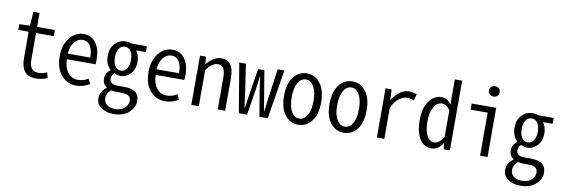

<svg xmlns="http://www.w3.org/2000/svg" viewBox="-66 -1302 6085 2079"><g transform="rotate(10 2976.5 -263.0)"><path d="M332 11.7Q242.2 11.7 203.6 -38.1Q165 -87.9 165 -182.6V-473.6H50.8V-536.1L168 -541L177.7 -694.3H246.1V-541H441.4V-473.6H246.1V-180.7Q246.1 -117.2 269.5 -85.4Q293 -53.7 348.6 -53.7Q392.6 -53.7 438.5 -75.2L455.1 -14.6Q392.6 11.7 332 11.7Z M771.5 11.7Q672.9 11.7 607.4 -64Q542 -139.6 542 -269.5Q542 -396.5 605.5 -474.6Q668.9 -552.7 755.9 -552.7Q843.8 -552.7 893.1 -485.8Q942.4 -418.9 942.4 -300.8Q942.4 -277.3 938.5 -252H624Q626 -161.1 668.5 -106.9Q710.9 -52.7 781.2 -52.7Q839.8 -52.7 891.6 -85.9L919.9 -32.2Q852.5 11.7 771.5 11.7ZM623 -313.5H870.1Q870.1 -399.4 840.3 -443.8Q810.5 -488.3 756.8 -488.3Q705.1 -488.3 667 -441.4Q628.9 -394.5 623 -313.5Z M1225.6 244.1Q1139.6 244.1 1086.4 206.1Q1033.2 168 1033.2 101.6Q1033.2 30.3 1102.5 -22.5V-26.4Q1056.6 -55.7 1056.6 -114.3Q1056.6 -179.7 1110.4 -216.8V-220.7Q1053.7 -272.5 1053.7 -364.3Q1053.7 -452.1 1102.5 -502.4Q1151.4 -552.7 1220.7 -552.7Q1257.8 -552.7 1281.2 -541H1453.1V-476.6H1346.7Q1382.8 -425.8 1382.8 -360.4Q1382.8 -276.4 1336.9 -225.6Q1291 -174.8 1224.6 -174.8Q1191.4 -174.8 1156.2 -193.4Q1127 -164.1 1127 -127.9Q1127 -65.4 1216.8 -65.4H1282.2Q1369.1 -65.4 1411.1 -34.7Q1453.1 -3.9 1453.1 61.5Q1453.1 136.7 1390.1 190.4Q1327.1 244.1 1225.6 244.1ZM1220.7 -231.4Q1258.8 -231.4 1284.2 -266.1Q1309.6 -300.8 1309.6 -364.3Q1309.6 -427.7 1284.7 -461.4Q1259.8 -495.1 1220.7 -495.1Q1182.6 -495.1 1157.7 -461.4Q1132.8 -427.7 1132.8 -364.3Q1132.8 -300.8 1158.2 -266.1Q1183.6 -231.4 1220.7 -231.4ZM1232.4 188.5Q1294.9 188.5 1334 153.8Q1373 119.1 1373 75.2Q1373 36.1 1347.2 19.5Q1321.3 2.9 1267.6 2.9H1218.8Q1185.5 2.9 1154.3 -3.9Q1106.4 36.1 1106.4 90.8Q1106.4 134.8 1140.1 161.6Q1173.8 188.5 1232.4 188.5Z M1748 11.7Q1649.4 11.7 1584 -64Q1518.6 -139.6 1518.6 -269.5Q1518.6 -396.5 1582 -474.6Q1645.5 -552.7 1732.4 -552.7Q1820.3 -552.7 1869.6 -485.8Q1918.9 -418.9 1918.9 -300.8Q1918.9 -277.3 1915 -252H1600.6Q1602.5 -161.1 1645 -106.9Q1687.5 -52.7 1757.8 -52.7Q1816.4 -52.7 1868.2 -85.9L1896.5 -32.2Q1829.1 11.7 1748 11.7ZM1599.6 -313.5H1846.7Q1846.7 -399.4 1816.9 -443.8Q1787.1 -488.3 1733.4 -488.3Q1681.6 -488.3 1643.6 -441.4Q1605.5 -394.5 1599.6 -313.5Z M2037.1 0V-541H2102.5L2109.4 -463.9H2114.3Q2191.4 -552.7 2270.5 -552.7Q2342.8 -552.7 2376 -504.4Q2409.2 -456.1 2409.2 -356.4V0H2327.1V-346.7Q2327.1 -418 2308.1 -450.7Q2289.1 -483.4 2243.2 -483.4Q2184.6 -483.4 2119.1 -398.4V0Z M2559.6 0 2468.8 -541H2542L2589.8 -218.8Q2593.8 -193.4 2599.6 -144Q2605.5 -94.7 2609.4 -69.3H2614.3Q2618.2 -91.8 2621.6 -115.7Q2625 -139.6 2628.9 -169.4Q2632.8 -199.2 2635.7 -218.8L2682.6 -505.9H2751L2798.8 -218.8Q2811.5 -143.6 2823.2 -69.3H2827.1Q2832 -97.7 2837.9 -149.4Q2843.8 -201.2 2845.7 -218.8L2891.6 -541H2964.8L2877 0H2785.2L2738.3 -282.2Q2730.5 -344.7 2718.8 -427.7H2714.8Q2705.1 -358.4 2695.3 -280.3L2649.4 0Z M3008.8 -269.5Q3008.8 -406.2 3066.9 -479.5Q3125 -552.7 3212.9 -552.7Q3300.8 -552.7 3358.9 -479.5Q3417 -406.2 3417 -269.5Q3417 -133.8 3358.9 -61Q3300.8 11.7 3212.9 11.7Q3125 11.7 3066.9 -61Q3008.8 -133.8 3008.8 -269.5ZM3333 -269.5Q3333 -370.1 3299.8 -428.2Q3266.6 -486.3 3212.9 -486.3Q3159.2 -486.3 3126 -428.2Q3092.8 -370.1 3092.8 -269.5Q3092.8 -168 3126 -111.8Q3159.2 -55.7 3212.9 -55.7Q3266.6 -55.7 3299.8 -111.8Q3333 -168 3333 -269.5Z M3508.8 -269.5Q3508.8 -406.2 3566.9 -479.5Q3625 -552.7 3712.9 -552.7Q3800.8 -552.7 3858.9 -479.5Q3917 -406.2 3917 -269.5Q3917 -133.8 3858.9 -61Q3800.8 11.7 3712.9 11.7Q3625 11.7 3566.9 -61Q3508.8 -133.8 3508.8 -269.5ZM3833 -269.5Q3833 -370.1 3799.8 -428.2Q3766.6 -486.3 3712.9 -486.3Q3659.2 -486.3 3626 -428.2Q3592.8 -370.1 3592.8 -269.5Q3592.8 -168 3626 -111.8Q3659.2 -55.7 3712.9 -55.7Q3766.6 -55.7 3799.8 -111.8Q3833 -168 3833 -269.5Z M4077.1 0V-541H4143.6L4149.4 -426.8H4153.3Q4231.4 -552.7 4335 -552.7Q4377 -552.7 4420.9 -535.2L4401.4 -464.8Q4365.2 -480.5 4329.1 -480.5Q4228.5 -480.5 4159.2 -343.8V0Z M4678.7 13.7Q4596.7 13.7 4548.8 -59.6Q4501 -132.8 4501 -269.5Q4501 -399.4 4555.7 -476.1Q4610.4 -552.7 4689.5 -552.7Q4723.6 -552.7 4749 -538.6Q4774.4 -524.4 4801.8 -492.2L4798.8 -587.9V-766.6H4879.9V0H4812.5L4804.7 -65.4H4802.7Q4748 13.7 4678.7 13.7ZM4696.3 -55.7Q4751 -55.7 4798.8 -131.8V-427.7Q4757.8 -485.4 4705.1 -485.4Q4655.3 -485.4 4620.6 -424.8Q4585.9 -364.3 4585.9 -269.5Q4585.9 -168 4614.7 -111.8Q4643.6 -55.7 4696.3 -55.7Z M5211.9 0V-473.6H5024.4V-541H5293.9V0ZM5242.2 -656.2Q5216.8 -656.2 5200.2 -671.9Q5183.6 -687.5 5183.6 -712.9Q5183.6 -737.3 5200.2 -753.4Q5216.8 -769.5 5242.2 -769.5Q5268.6 -769.5 5285.2 -753.9Q5301.8 -738.3 5301.8 -712.9Q5301.8 -687.5 5285.2 -671.9Q5268.6 -656.2 5242.2 -656.2Z M5698.2 244.1Q5612.3 244.1 5559.1 206.1Q5505.9 168 5505.9 101.6Q5505.9 30.3 5575.2 -22.5V-26.4Q5529.3 -55.7 5529.3 -114.3Q5529.3 -179.7 5583 -216.8V-220.7Q5526.4 -272.5 5526.4 -364.3Q5526.4 -452.1 5575.2 -502.4Q5624 -552.7 5693.4 -552.7Q5730.5 -552.7 5753.9 -541H5925.8V-476.6H5819.3Q5855.5 -425.8 5855.5 -360.4Q5855.5 -276.4 5809.6 -225.6Q5763.7 -174.8 5697.3 -174.8Q5664.1 -174.8 5628.9 -193.4Q5599.6 -164.1 5599.6 -127.9Q5599.6 -65.4 5689.5 -65.4H5754.9Q5841.8 -65.4 5883.8 -34.7Q5925.8 -3.9 5925.8 61.5Q5925.8 136.7 5862.8 190.4Q5799.8 244.1 5698.2 244.1ZM5693.4 -231.4Q5731.4 -231.4 5756.8 -266.1Q5782.2 -300.8 5782.2 -364.3Q5782.2 -427.7 5757.3 -461.4Q5732.4 -495.1 5693.4 -495.1Q5655.3 -495.1 5630.4 -461.4Q5605.5 -427.7 5605.5 -364.3Q5605.5 -300.8 5630.9 -266.1Q5656.2 -231.4 5693.4 -231.4ZM5705.1 188.5Q5767.6 188.5 5806.6 153.8Q5845.7 119.1 5845.7 75.2Q5845.7 36.1 5819.8 19.5Q5793.9 2.9 5740.2 2.9H5691.4Q5658.2 2.9 5627 -3.9Q5579.1 36.1 5579.1 90.8Q5579.1 134.8 5612.8 161.6Q5646.5 188.5 5705.1 188.5Z"/></g></svg>

Font: GenEi Gothic M SemiLight
Style: Regular
Weight: 350
Designer: o_tamon (Modified); [Source Han Sans]
Ryoko NISHIZUKA  (kana & ideographs); Paul D. Hunt (Latin, Greek & Cyrillic); Wenl
Version: Version 1.1a;Original Version 1.004